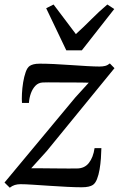

<svg xmlns="http://www.w3.org/2000/svg" viewBox="-24 -842 540 873"><path d="M379.5 -466Q367 -466.5 344.5 -466.8Q322 -467 295 -467Q268 -467 242.2 -467.2Q216.5 -467.5 197 -467.5Q177.5 -467.5 170.5 -467Q150.5 -466 137.2 -452.2Q124 -438.5 116.5 -417.8Q109 -397 107.5 -374H76Q74.5 -390.5 75.8 -415.8Q77 -441 81.2 -467.2Q85.5 -493.5 92.8 -514.2Q100 -535 111.5 -542.5Q117.5 -546.5 128.2 -549.5Q139 -552.5 157.5 -552.5Q185 -552.5 222 -550.8Q259 -549 298.2 -546.2Q337.5 -543.5 372.2 -541.5Q407 -539.5 428.5 -539.5Q442.5 -539.5 453.8 -542.2Q465 -545 475.5 -553.5L496.5 -532L188.5 -155L118 -77Q138 -77 167.8 -76.8Q197.5 -76.5 228.8 -76.2Q260 -76 286.2 -75.8Q312.5 -75.5 325.5 -76Q360.5 -76 380.2 -101.2Q400 -126.5 406 -168.5H437Q436.5 -147.5 434.8 -122Q433 -96.5 428.8 -71.5Q424.5 -46.5 417 -27.5Q409.5 -8.5 398 -1Q391.5 3.5 379 6.5Q366.5 9.5 347 9.5Q319 9.5 280.2 7.5Q241.5 5.5 200.8 2.8Q160 0 125 -2.2Q90 -4.5 69 -4.5Q55 -4.5 43 -0.8Q31 3 20.5 11.5L-3.5 -12L318.5 -399ZM277.5 -613 186 -804.5 219.5 -821.5Q244 -789.5 269.2 -755.8Q294.5 -722 321 -687Q358 -720.5 391 -754Q424 -787.5 464 -821.5L495.5 -801L348 -613Z"/></svg>

Font: Merriweather 48pt
Style: Italic
Weight: 400
Italic angle: -7.8°
Version: Version 2.101